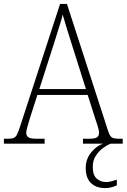

<svg xmlns="http://www.w3.org/2000/svg" viewBox="-22 -734 647 981"><path d="M-2 0V-25H16Q37 -25 47.5 -29Q58 -33 65 -47Q72 -61 81 -89L285 -714H320L529 -69Q538 -40 548.5 -32.5Q559 -25 590 -25H605V0H402V-25H430Q464 -25 474 -32.5Q484 -40 484 -56Q484 -69 476 -93.5Q468 -118 463 -133L426 -249H169L134 -140Q131 -130 126 -113.5Q121 -97 116.5 -81Q112 -65 112 -56Q112 -40 123 -32.5Q134 -25 168 -25H206V0ZM179 -279H417L349 -494Q334 -540 320.5 -585Q307 -630 298 -660Q295 -643 286.5 -616.5Q278 -590 269 -560.5Q260 -531 252 -506ZM516 227Q469 227 442.5 201Q416 175 416 125Q416 78 444.5 44Q473 10 505 0H544Q525 7 504 22.5Q483 38 467.5 62Q452 86 452 118Q452 161 472 178.5Q492 196 519 196Q533 196 545 193Q557 190 575 184V213Q545 227 516 227Z"/></svg>

Font: Noto Serif Khmer SemiCondensed ExtraLight
Style: Regular
Weight: 200
Width: 4
Designer: Danh Hong and the Monotype Design Team
Foundry: Monotype Imaging Inc.
Version: Version 2.004; ttfautohint (v1.8.4.7-5d5b)